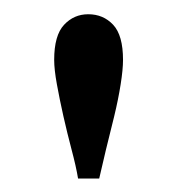

<svg xmlns="http://www.w3.org/2000/svg" viewBox="-20 -702 254 275"><path d="M106.4 -681.6Q127.9 -681.6 142.1 -666.5Q156.2 -651.4 156.2 -616.2Q156.2 -602.5 152.8 -581.1Q149.4 -559.6 143.6 -535.6Q137.7 -511.7 131.8 -487.8Q126 -463.9 122.1 -446.3H91.8Q88.9 -463.9 82.5 -487.8Q76.2 -511.7 70.8 -535.6Q65.4 -559.6 61.5 -581.1Q57.6 -602.5 57.6 -616.2Q57.6 -651.4 71.8 -666.5Q85.9 -681.6 106.4 -681.6Z"/></svg>

Font: Crimson Pro ExtraLight Light
Style: Regular
Weight: 300
Version: Version 1.002